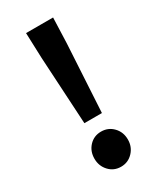

<svg xmlns="http://www.w3.org/2000/svg" viewBox="-196 -828 762 910"><g transform="rotate(-30 185.0 -373.0)"><path d="M137 -252 116 -621 111 -760H259L254 -621L233 -252ZM185 14Q146 14 120 -14Q94 -42 94 -82Q94 -123 120 -150.5Q146 -178 185 -178Q224 -178 250.5 -150.5Q277 -123 277 -82Q277 -42 250.5 -14Q224 14 185 14Z"/></g></svg>

Font: Source Han Sans CN Bold
Style: Bold
Weight: 700
Designer: Ryoko NISHIZUKA 西塚涼子 (kana & ideographs); Paul D. Hunt (Latin, Greek & Cyrillic); Wenlong ZHANG 张文龙 (bopomofo); Sandoll 
Foundry: Adobe Systems Incorporated
Version: Version 1.00;May 30, 2023;FontCreator 11.5.0.2422 32-bit